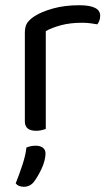

<svg xmlns="http://www.w3.org/2000/svg" viewBox="-20 -495 422 734"><path d="M155 -2Q150 0 140 2.5Q130 5 118 5Q75 5 75 -31V-370Q75 -393 83.5 -406.5Q92 -420 112 -433Q138 -450 182.5 -462.5Q227 -475 283 -475Q363 -475 363 -435Q363 -425 360 -416.5Q357 -408 352 -402Q342 -404 326 -406Q310 -408 294 -408Q248 -408 213 -398.5Q178 -389 155 -376ZM109 201Q94 219 71 219Q50 219 40 206Q54 171 66 134.5Q78 98 81 69Q98 62 117 62Q133 62 143.5 69.5Q154 77 154 92Q154 104 150 119.5Q146 135 139 150Q132 165 124 178.5Q116 192 109 201Z"/></svg>

Font: Baloo Chettan 2
Style: Regular
Weight: 400
Designer: Maithili Shingre, Unnati Kotecha and Ek Type
Foundry: Ek Type
Version: Version 1.640;hotconv 1.0.111;makeotfexe 2.5.65597; ttfautoh